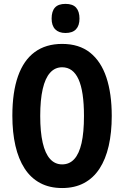

<svg xmlns="http://www.w3.org/2000/svg" viewBox="-20 -949 633 979"><path d="M549.8 -357.9Q549.8 -272.9 534.2 -204.8Q518.6 -136.7 487.3 -88.9Q456.1 -41 408.4 -15.6Q360.8 9.8 296.9 9.8Q232.4 9.8 184.6 -15.9Q136.7 -41.5 105.5 -89.8Q74.2 -138.2 58.6 -206.1Q43 -273.9 43 -358.9Q43 -479 71.8 -560.5Q100.6 -642.1 157.2 -683.6Q213.9 -725.1 296.9 -725.1Q383.3 -725.1 439.2 -680.7Q495.1 -636.2 522.5 -554Q549.8 -471.7 549.8 -357.9ZM185.1 -357.9Q185.1 -275.9 197.8 -220.9Q210.4 -166 235.4 -138.4Q260.3 -110.8 296.9 -110.8Q334 -110.8 358.6 -137.7Q383.3 -164.6 395.8 -219.2Q408.2 -273.9 408.2 -357.9Q408.2 -483.4 380.4 -544.7Q352.5 -606 296.9 -606Q260.3 -606 235.4 -578.1Q210.4 -550.3 197.8 -495.1Q185.1 -439.9 185.1 -357.9ZM314 -929.2Q351.1 -929.2 368.2 -909.9Q385.3 -890.6 385.3 -854Q385.3 -818.4 367.4 -799.6Q349.6 -780.8 314 -780.8Q279.8 -780.8 261.5 -799.6Q243.2 -818.4 243.2 -854Q243.2 -891.6 260.3 -910.4Q277.3 -929.2 314 -929.2Z"/></svg>

Font: Open Sans Condensed
Style: Regular
Weight: 400
Width: 3
Designer: Monotype Design Team
Foundry: Monotype Imaging Inc.
Version: Version 3.000